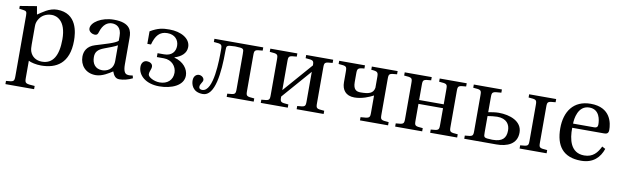

<svg xmlns="http://www.w3.org/2000/svg" viewBox="-46 -990 5510 1708"><g transform="rotate(10 2709.5 -136.0)"><path d="M25 201V230H284V201C200 196 194 194 194 143V-11C215 1 262 12 308 12C443 12 559 -50 559 -256C559 -327 546 -502 364 -502C291 -502 233 -453 194 -428L181 -502L30 -477V-452L68 -447C94 -443 100 -438 100 -402V143C100 194 95 196 25 201ZM194 -157V-321C194 -346 198 -360 207 -378C230 -424 273 -448 326 -448C366 -448 455 -422 455 -250C455 -103 409 -23 309 -23C257 -23 217 -50 201 -96C195 -114 194 -134 194 -157Z M657 -130C657 -55 707 12 801 12C859 12 918 -27 950 -48C964 -11 980 12 1015 12C1052 12 1095 1 1133 -18L1127 -42C1113 -39 1091 -37 1076 -41C1058 -45 1041 -64 1041 -127V-369C1041 -427 1028 -502 877 -502C764 -502 675 -443 675 -388C675 -356 712 -341 731 -341C752 -341 758 -352 763 -369C785 -443 826 -467 866 -467C905 -467 951 -447 951 -367V-325C926 -299 829 -274 750 -249C678 -227 657 -177 657 -130ZM758 -144C758 -191 780 -215 836 -236C876 -251 929 -270 951 -284V-143C951 -62 889 -41 850 -41C788 -41 758 -85 758 -144Z M1181 -131C1181 -53 1254 12 1375 12C1484 12 1593 -32 1593 -123C1593 -181 1548 -242 1465 -263V-266C1524 -284 1569 -320 1569 -377C1569 -454 1483 -502 1379 -502C1317 -502 1275 -496 1206 -455V-342H1239C1261 -424 1296 -467 1366 -467C1433 -467 1470 -424 1470 -370C1470 -318 1438 -276 1369 -276H1310V-241H1373C1446 -241 1489 -186 1489 -130C1489 -64 1442 -23 1373 -23C1319 -23 1266 -54 1266 -78C1266 -108 1282 -123 1282 -149C1282 -176 1255 -189 1230 -189C1203 -189 1181 -168 1181 -131Z M1659 -91C1659 -59 1674 12 1769 12C1879 12 1901 -203 1901 -400C1901 -451 1901 -452 1976 -455H1983C2058 -452 2058 -451 2058 -400V-87C2058 -36 2055 -34 1983 -29V0H2227V-29C2155 -34 2152 -36 2152 -87V-403C2152 -454 2155 -456 2227 -461V-490H1786V-461C1858 -456 1861 -454 1861 -403C1861 -316 1861 -23 1757 -23C1747 -23 1728 -26 1728 -47C1728 -73 1753 -91 1753 -111C1753 -132 1731 -150 1707 -150C1686 -150 1659 -134 1659 -91Z M2291 0H2535V-29C2463 -34 2460 -36 2460 -87L2690 -351V-87C2690 -36 2687 -34 2615 -29V0H2859V-29C2787 -34 2784 -36 2784 -87V-403C2784 -454 2787 -456 2859 -461V-490H2615V-461C2684 -456 2690 -454 2690 -409L2460 -145V-403C2460 -454 2463 -456 2535 -461V-490H2291V-461C2363 -456 2366 -454 2366 -403V-87C2366 -36 2363 -34 2291 -29Z M2913 -461C2985 -456 2988 -454 2988 -403V-309C2988 -242 3023 -192 3102 -192C3170 -192 3235 -220 3272 -240V-87C3272 -36 3269 -34 3187 -29V0H3441V-29C3369 -34 3366 -36 3366 -87V-403C3366 -454 3369 -456 3441 -461V-490H3208V-461C3268 -457 3272 -449 3272 -403V-309C3263 -258 3224 -246 3149 -246C3115 -246 3082 -256 3082 -327V-403C3082 -449 3086 -457 3146 -461V-490H2913Z M3505 0H3749V-29C3677 -34 3674 -36 3674 -87V-235H3896V-87C3896 -36 3893 -34 3821 -29V0H4065V-29C3993 -34 3990 -36 3990 -87V-403C3990 -454 3993 -456 4065 -461V-490H3821V-461C3893 -456 3896 -454 3896 -403V-270H3674V-403C3674 -454 3677 -456 3749 -461V-490H3505V-461C3577 -456 3580 -454 3580 -403V-87C3580 -36 3577 -34 3505 -29Z M4629 0H4873V-29C4801 -34 4798 -36 4798 -87V-403C4798 -454 4801 -456 4873 -461V-490H4629V-461C4701 -456 4704 -454 4704 -403V-87C4704 -36 4701 -34 4629 -29ZM4129 0H4418C4515 0 4604 -34 4604 -139C4604 -242 4493 -281 4392 -281C4362 -281 4327 -275 4298 -270V-403C4298 -454 4301 -456 4383 -461V-490H4129V-461C4201 -456 4204 -454 4204 -403V-87C4204 -36 4201 -34 4129 -29ZM4298 -90V-235C4319 -239 4362 -244 4384 -244C4471 -244 4500 -193 4500 -140C4500 -70 4465 -35 4380 -35H4373C4298 -38 4298 -39 4298 -90Z M4954 -241C4954 -83 5022 12 5185 12C5296 12 5353 -50 5380 -129L5350 -145C5322 -87 5284 -39 5205 -39C5081 -39 5056 -159 5058 -263H5346C5367 -263 5386 -268 5386 -301C5386 -360 5367 -502 5184 -502C5028 -502 4954 -391 4954 -241ZM5059 -301C5059 -342 5074 -467 5178 -467C5271 -467 5282 -372 5282 -333C5282 -314 5276 -301 5248 -301Z"/></g></svg>

Font: Lingua Franca
Style: Regular
Weight: 400
Version: Version 1.19